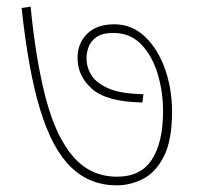

<svg xmlns="http://www.w3.org/2000/svg" viewBox="-20 -607 591 577"><path d="M497 -272Q497 -185 472.5 -137Q448 -89 410 -69.5Q372 -50 331 -50Q250 -50 193.5 -104.5Q137 -159 101 -276.5Q65 -394 45 -583L72 -587Q88 -423 118.5 -308.5Q149 -194 201 -135Q253 -76 332 -76Q403 -76 436.5 -127.5Q470 -179 470 -273Q470 -331 454 -384.5Q438 -438 405 -473Q372 -508 320 -508Q288 -508 270.5 -496Q253 -484 246.5 -466.5Q240 -449 240 -432Q240 -404 255.5 -380Q271 -356 308 -340.5Q345 -325 411 -324L408 -299Q301 -301 257 -339.5Q213 -378 213 -433Q213 -477 242 -505.5Q271 -534 323 -534Q377 -534 416 -496.5Q455 -459 476 -399.5Q497 -340 497 -272Z"/></svg>

Font: Noto Sans Devanagari Thin
Style: Regular
Weight: 100
Designer: Jelle Bosma - Monotype Design Team
Foundry: Monotype Imaging Inc.
Version: Version 2.004; ttfautohint (v1.8.4.7-5d5b)